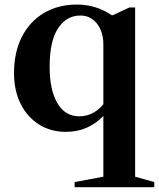

<svg xmlns="http://www.w3.org/2000/svg" viewBox="-20 -554 680 822"><path d="M299.5 247.5V225.5L422.5 202.5V-57.5Q356.5 10.5 262.5 10.5Q197 10.5 146.8 -21.2Q96.5 -53 68.2 -109.8Q40 -166.5 40 -240.5Q40 -331 74 -397Q108 -463 168.8 -498.8Q229.5 -534.5 310 -534.5Q391 -534.5 458 -489H463L534 -522H558.5V202.5L640.5 225.5V247.5ZM319 -56Q351 -56 377.2 -70Q403.5 -84 422.5 -108V-362.5Q422.5 -418.5 395 -453Q367.5 -487.5 324 -487.5Q264.5 -487.5 228.5 -432.8Q192.5 -378 192.5 -268.5Q192.5 -168.5 225.8 -112.2Q259 -56 319 -56Z"/></svg>

Font: Libre Caslon Text SemiBold
Style: Regular
Weight: 600
Designer: Pablo Impallari, Rodrigo Fuenzalida, Katja Schimmel
Foundry: Pablo Impallari, Rodrigo Fuenzalida
Version: Version 2.000